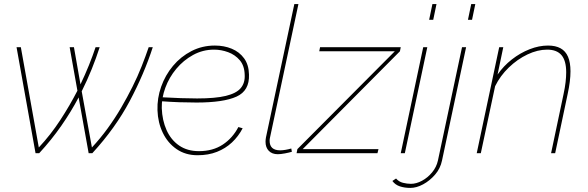

<svg xmlns="http://www.w3.org/2000/svg" viewBox="-20 -750 2877 940"><path d="M61 -519H82L170 -28Q228 -90 275 -162Q322 -234 359 -306L321 -519H342L374 -337Q397 -385 415.5 -431Q434 -477 448 -519H468Q451 -466 429 -411.5Q407 -357 380 -303L430 -28Q471 -72 507 -121.5Q543 -171 573 -222.5Q603 -274 628.5 -325Q654 -376 673.5 -425.5Q693 -475 708 -519H728Q686 -389 615.5 -256Q545 -123 432 0H414L365 -273Q328 -203 280 -134Q232 -65 172 0H154Z M947 10Q888 10 844.5 -20Q801 -50 777 -100Q753 -150 751 -210Q749 -269 769 -325.5Q789 -382 827 -427.5Q865 -473 917.5 -500Q970 -527 1032 -527Q1077 -527 1114.5 -511.5Q1152 -496 1175 -464.5Q1198 -433 1199 -385Q1202 -306 1138 -277Q1074 -248 942 -248Q901 -248 857.5 -249.5Q814 -251 760 -255L768 -274Q824 -271 865.5 -269.5Q907 -268 945 -268Q1034 -268 1085.5 -280.5Q1137 -293 1158.5 -318.5Q1180 -344 1178 -383Q1177 -428 1154 -455Q1131 -482 1097 -494.5Q1063 -507 1028 -507Q973 -507 925.5 -481Q878 -455 843 -413Q808 -371 789.5 -320.5Q771 -270 772 -221Q774 -161 795.5 -113Q817 -65 857 -37.5Q897 -10 954 -10Q1022 -10 1070.5 -42Q1119 -74 1147 -128L1168 -122Q1147 -82 1115.5 -52.5Q1084 -23 1042 -6.5Q1000 10 947 10Z M1340 5Q1312 5 1296 -11.5Q1280 -28 1280 -56Q1280 -61 1280.5 -66Q1281 -71 1282 -77L1421 -730H1441L1302 -77Q1301 -73 1300.5 -69Q1300 -65 1300 -61Q1300 -14 1352 -14Q1363 -14 1378 -16.5Q1393 -19 1406 -23L1409 -7Q1396 -3 1375 1Q1354 5 1340 5Z M1436 -20 1913 -499H1543L1547 -519H1942L1938 -499L1462 -20H1833L1828 0H1432Z M2052 -519H2072L1962 0H1942ZM2097 -730H2117L2101 -653H2081Z M1989 170Q1961 170 1938 162.5Q1915 155 1901 136L1919 124Q1933 140 1953 145Q1973 150 1992 150Q2018 150 2046 135Q2074 120 2095.5 94Q2117 68 2124 36L2242 -519H2262L2144 36Q2136 75 2110 105Q2084 135 2051.5 152.5Q2019 170 1989 170ZM2287 -730H2307L2291 -653H2271Z M2424 -519H2444L2416 -385Q2445 -427 2486 -459Q2527 -491 2573 -509Q2619 -527 2663 -527Q2700 -527 2724.5 -513.5Q2749 -500 2761 -472Q2773 -444 2773 -401Q2773 -377 2769.5 -349Q2766 -321 2759 -289L2698 0H2678L2739 -289Q2746 -321 2749 -347.5Q2752 -374 2752 -396Q2752 -453 2729 -480Q2706 -507 2659 -507Q2612 -507 2562.5 -483.5Q2513 -460 2471 -419.5Q2429 -379 2404 -328L2334 0H2314Z"/></svg>

Font: Raleway Thin Thin
Style: Italic
Weight: 250
Italic angle: -12°
Version: Version 4.026